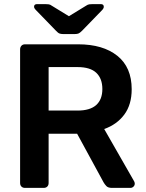

<svg xmlns="http://www.w3.org/2000/svg" viewBox="-20 -916 713 936"><path d="M287 -750Q278 -750 270.5 -752.5Q263 -755 253 -766L156 -866Q146 -876 146 -883Q146 -896 161 -896H200Q208 -896 216.5 -895Q225 -894 231 -889L316 -837L401 -889Q408 -894 416 -895Q424 -896 432 -896H471Q486 -896 486 -883Q486 -875 477 -866L380 -766Q369 -755 362 -752.5Q355 -750 345 -750ZM102 0Q91 0 84.5 -6.5Q78 -13 78 -24V-675Q78 -686 84.5 -693Q91 -700 102 -700H361Q482 -700 552 -644Q622 -588 622 -481Q622 -406 586 -357.5Q550 -309 488 -287L634 -32Q637 -26 637 -21Q637 -12 630.5 -6Q624 0 616 0H526Q507 0 498.5 -9Q490 -18 485 -27L356 -264H217V-24Q217 -13 210.5 -6.5Q204 0 193 0ZM217 -377H358Q419 -377 449 -404Q479 -431 479 -482Q479 -533 449.5 -561Q420 -589 358 -589H217Z"/></svg>

Font: Fz Rubik Med
Style: Regular
Weight: 500
Designer: Hubert and Fischer
Foundry: Hubert and Fischer
Version: Vit hóa bi FontZin.com